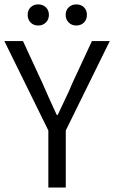

<svg xmlns="http://www.w3.org/2000/svg" viewBox="-23 -841 513 861"><path d="M193.8 0V-255.9L-3.4 -656.7H80.1L167 -468.8Q182.6 -432.6 198.5 -397.5Q214.4 -362.3 231.4 -325.7H235.8Q252.4 -362.3 269.8 -397.5Q287.1 -432.6 301.8 -468.8L389.2 -656.7H469.2L272 -255.9V0ZM318.8 -726.6Q298.8 -726.6 285.2 -740Q271.5 -753.4 271.5 -774.4Q271.5 -795.4 285.2 -808.3Q298.8 -821.3 318.8 -821.3Q340.3 -821.3 353.5 -808.3Q366.7 -795.4 366.7 -774.4Q366.7 -753.4 353.5 -740Q340.3 -726.6 318.8 -726.6ZM148.4 -726.6Q127.4 -726.6 114.3 -740Q101.1 -753.4 101.1 -774.4Q101.1 -795.4 114.3 -808.3Q127.4 -821.3 148.4 -821.3Q168.9 -821.3 182.6 -808.3Q196.3 -795.4 196.3 -774.4Q196.3 -753.4 182.6 -740Q168.9 -726.6 148.4 -726.6Z"/></svg>

Font: Varta Light
Style: Regular
Weight: 400
Version: Version 1.004